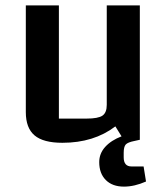

<svg xmlns="http://www.w3.org/2000/svg" viewBox="-20 -520 620 714"><path d="M523 155Q480 174 441 174Q398 174 373.5 149.5Q349 125 349 83Q349 51 371 26.5Q393 2 432 -13L409 -50Q329 11 212 11Q141 11 108.5 -16.5Q76 -44 76 -103V-500H199V-79H302Q345 -79 361 -90Q377 -101 377 -130V-500H500V0H499L481 4Q455 9 447.5 17.5Q440 26 440 48V65Q440 99 469 99H514Z"/></svg>

Font: Changa Medium
Style: Regular
Weight: 500
Designer: Eduardo Rodriguez Tunni
Foundry: Eduardo Rodriguez Tunni
Version: Version 2.002; ttfautohint (v1.5) -l 8 -r 50 -G 150 -x 14 -H